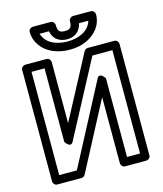

<svg xmlns="http://www.w3.org/2000/svg" viewBox="-133 -1001 952 1124"><g transform="rotate(-15 343.0 -439.5)"><path d="M98 -25V-651H177V-205C177 -205 205.8 -158.9 224.1 -193.3L467 -651H588V-25H509V-502C509 -502 480 -548 461.9 -513.6L204.9 -25ZM48 0C48 10.7 57.9 25 73 25H220C228.5 25 237.7 20 242.1 11.6L459 -400.8V0C459 10.7 468.9 25 484 25H613C623.7 25 638 15.1 638 0V-676C638 -686.7 628.1 -701 613 -701H452C443.6 -701 434.3 -696 429.9 -687.7L227 -305.4V-676C227 -686.7 217.1 -701 202 -701H73C62.3 -701 48 -691.1 48 -676ZM201.4 -854H258C266.7 -805.9 302.3 -781 350 -781C397 -781 431.7 -809.1 439.9 -854H496.7C480.9 -798.9 421.8 -768 349 -768C272.3 -768 216.7 -800.1 201.4 -854ZM350 -831C316.9 -831 306 -841 306 -879C306 -889.7 296.1 -904 281 -904H173C162.3 -904 148 -894.1 148 -879C148 -849.2 157.2 -821 174.5 -796.2C209.2 -746.5 273.3 -718 349 -718C387.2 -718 421.8 -724.7 452.1 -738.9C500.7 -761.6 550 -807.8 550 -879C550 -889.7 540.1 -904 525 -904H417C406.3 -904 392 -894.1 392 -879C392 -841.8 379.4 -831 350 -831Z"/></g></svg>

Font: Fog Sans
Style: Outline
Weight: 700
Foundry: Intel Corporation
Version: Version 1.00